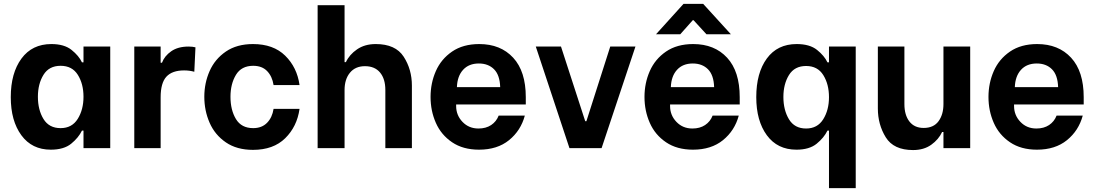

<svg xmlns="http://www.w3.org/2000/svg" viewBox="-20 -770 5693 998"><path d="M36 -265Q36 -390 91.5 -465.5Q147 -541 247 -541Q314 -541 352 -510.5Q390 -480 406 -446H414V-528H553V0H414V-91H406Q388 -54 350 -23Q312 8 244 8Q146 8 91 -67Q36 -142 36 -265ZM414 -267Q414 -334 384.5 -381Q355 -428 295 -428Q235 -428 206 -381Q177 -334 177 -267Q177 -199 206 -151.5Q235 -104 295 -104Q354 -104 384 -152Q414 -200 414 -267Z M678 -528H815V-444H822Q835 -479 870 -503.5Q905 -528 960 -528Q981 -528 996 -524L990 -397Q965 -404 937 -404Q875 -404 845 -371.5Q815 -339 815 -264V0H678Z M1042 -267Q1042 -338 1069.5 -400.5Q1097 -463 1154 -502Q1211 -541 1295 -541Q1401 -541 1462.5 -480.5Q1524 -420 1537 -328H1402Q1395 -373 1368.5 -400.5Q1342 -428 1296 -428Q1235 -428 1206.5 -381Q1178 -334 1178 -267Q1178 -198 1206.5 -151Q1235 -104 1296 -104Q1341 -104 1368 -131.5Q1395 -159 1402 -204H1537Q1524 -112 1462.5 -51.5Q1401 9 1295 9Q1211 9 1154 -30Q1097 -69 1069.5 -132Q1042 -195 1042 -267Z M1631 -743H1771V-447H1778Q1796 -486 1836 -513.5Q1876 -541 1933 -541Q2036 -541 2078.5 -475Q2121 -409 2121 -325V0H1983V-302Q1983 -360 1955.5 -393Q1928 -426 1877 -426Q1827 -426 1799 -392Q1771 -358 1771 -302V0H1631Z M2218 -266Q2218 -338 2245.5 -400.5Q2273 -463 2330 -502Q2387 -541 2471 -541Q2582 -541 2647.5 -470Q2713 -399 2713 -265V-227H2351V-219Q2351 -171 2384 -136.5Q2417 -102 2467 -102Q2506 -102 2533 -120Q2560 -138 2572 -169H2708Q2687 -91 2626 -41.5Q2565 8 2470 8Q2387 8 2330 -30.5Q2273 -69 2245.5 -131.5Q2218 -194 2218 -266ZM2580 -317Q2578 -380 2548 -410Q2518 -440 2469 -440Q2417 -440 2387 -407Q2357 -374 2355 -317Z M2765 -528H2896L3022 -140H3028L3152 -528H3283L3107 0H2940Z M3330 -266Q3330 -338 3357.5 -400.5Q3385 -463 3442 -502Q3499 -541 3583 -541Q3694 -541 3759.5 -470Q3825 -399 3825 -265V-227H3463V-219Q3463 -171 3496 -136.5Q3529 -102 3579 -102Q3618 -102 3645 -120Q3672 -138 3684 -169H3820Q3799 -91 3738 -41.5Q3677 8 3582 8Q3499 8 3442 -30.5Q3385 -69 3357.5 -131.5Q3330 -194 3330 -266ZM3692 -317Q3690 -380 3660 -410Q3630 -440 3581 -440Q3529 -440 3499 -407Q3469 -374 3467 -317ZM3533 -750H3635L3779 -592H3652L3585 -665H3581L3516 -592H3390Z M3911 -265Q3911 -391 3966 -466Q4021 -541 4121 -541Q4189 -541 4227 -510.5Q4265 -480 4281 -446H4289V-528H4428V208H4289V-91H4281Q4263 -54 4225 -23Q4187 8 4120 8Q4021 8 3966 -67Q3911 -142 3911 -265ZM4289 -265Q4289 -332 4259.5 -379.5Q4230 -427 4170 -427Q4110 -427 4081 -380Q4052 -333 4052 -266Q4052 -198 4081 -150Q4110 -102 4170 -102Q4229 -102 4259 -150Q4289 -198 4289 -265Z M5023 0H4884V-84H4877Q4859 -45 4820.5 -17.5Q4782 10 4726 10Q4625 10 4584 -56.5Q4543 -123 4543 -206V-528H4681V-229Q4681 -172 4707 -138.5Q4733 -105 4781 -105Q4833 -105 4858.5 -140Q4884 -175 4884 -229V-528H5023Z M5118 -266Q5118 -338 5145.5 -400.5Q5173 -463 5230 -502Q5287 -541 5371 -541Q5482 -541 5547.5 -470Q5613 -399 5613 -265V-227H5251V-219Q5251 -171 5284 -136.5Q5317 -102 5367 -102Q5406 -102 5433 -120Q5460 -138 5472 -169H5608Q5587 -91 5526 -41.5Q5465 8 5370 8Q5287 8 5230 -30.5Q5173 -69 5145.5 -131.5Q5118 -194 5118 -266ZM5480 -317Q5478 -380 5448 -410Q5418 -440 5369 -440Q5317 -440 5287 -407Q5257 -374 5255 -317Z"/></svg>

Font: Be Vietnam
Style: Bold
Weight: 700
Designer: Gabriel Lam
Foundry: TypeRant
Version: Version 4.000